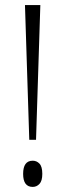

<svg xmlns="http://www.w3.org/2000/svg" viewBox="-20 -734 260 762"><path d="M123 -179.2H96.2L79.1 -713.9H140.1ZM71.8 -43.9Q71.8 -96.2 109.9 -96.2Q125.5 -96.2 136.7 -84.5Q147.9 -72.8 147.9 -43.9Q147.9 -16.1 136.7 -4.2Q125.5 7.8 109.9 7.8Q71.8 7.8 71.8 -43.9Z"/></svg>

Font: TypoPRO Open Sans Condensed
Style: Regular
Weight: 300
Width: 3
Foundry: Ascender Corporation
Version: Version 1.10